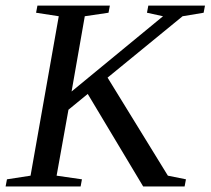

<svg xmlns="http://www.w3.org/2000/svg" viewBox="-32 -675 762 695"><path d="M710 -654.8 705.1 -628.9 628.9 -616.2 357.4 -394 575.7 -39.1 641.1 -25.9 636.2 0H486.3L285.6 -335L215.8 -277.8L172.9 -39.1L264.6 -25.9L259.8 0H-11.7L-6.8 -25.9L78.6 -39.1L180.7 -616.2L98.6 -628.9L103.5 -654.8H365.7L360.8 -628.9L274.9 -616.2L227.1 -343.8L558.1 -616.2L500 -628.9L504.9 -654.8Z"/></svg>

Font: Liberation Serif
Style: Italic
Weight: 400
Italic angle: -16.333°
Designer: Steve Matteson
Foundry: Ascender Corporation
Version: Version 2.1.5